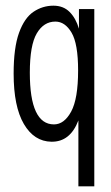

<svg xmlns="http://www.w3.org/2000/svg" viewBox="-20 -489 390 676"><path d="M256 167V-65Q227 11 161 10Q100 9 64 -52.5Q28 -114 28 -230Q28 -321 47 -373.5Q66 -426 98 -447.5Q130 -469 168 -469Q203 -469 225 -447Q247 -425 258 -388V-457H312V167ZM170 -51Q206 -51 230.5 -96Q255 -141 255 -241Q255 -335 232 -374Q209 -413 175 -413Q134 -413 109.5 -371.5Q85 -330 85 -233Q85 -51 170 -51Z"/></svg>

Font: Inconsolata ExtraCondensed
Style: Regular
Weight: 400
Width: 2
Monospace: yes
Designer: Raph Levien, Cyreal, Brenton Simpson
Foundry: Raph Levien, Cyreal, Google
Version: Version 3.001; ttfautohint (v1.8.2.53-6de2)